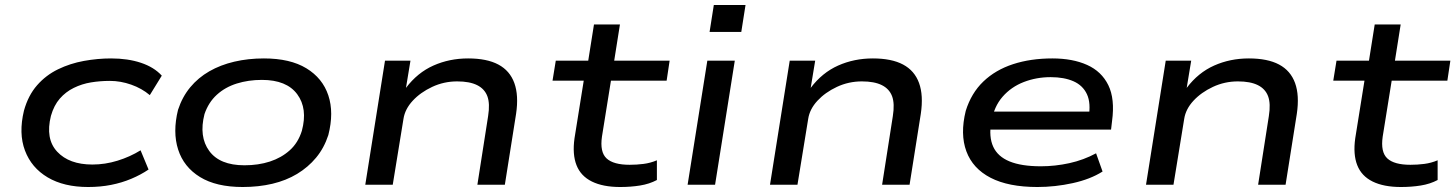

<svg xmlns="http://www.w3.org/2000/svg" viewBox="-20 -740 5829 769"><path d="M333 9Q236 9 171 -29.5Q106 -68 80 -137Q54 -206 76 -297Q93 -358 128.5 -398.5Q164 -439 212.5 -462.5Q261 -486 316 -496Q371 -506 425 -506Q492 -506 544.5 -488.5Q597 -471 628 -437L580 -359Q548 -386 505.5 -401Q463 -416 420 -416Q381 -416 344.5 -410Q308 -404 275.5 -388Q243 -372 219.5 -345Q196 -318 184 -276Q161 -184 209 -132.5Q257 -81 350 -81Q401 -81 451 -96.5Q501 -112 543 -138L575 -61Q544 -40 506 -24Q468 -8 425 0.5Q382 9 333 9Z M952 9Q846 9 781 -31Q716 -71 693.5 -141Q671 -211 693 -300Q710 -352 742 -390.5Q774 -429 818.5 -454.5Q863 -480 918.5 -493Q974 -506 1037 -506Q1142 -506 1207 -466.5Q1272 -427 1295 -358Q1318 -289 1295 -199Q1278 -147 1246 -108.5Q1214 -70 1170 -43.5Q1126 -17 1071 -4Q1016 9 952 9ZM959 -78Q1015 -78 1061 -93Q1107 -108 1140.5 -138Q1174 -168 1189 -216Q1213 -305 1170.5 -362.5Q1128 -420 1029 -420Q975 -420 928.5 -405.5Q882 -391 848.5 -360.5Q815 -330 799 -283Q776 -193 818 -135.5Q860 -78 959 -78Z M1443 0 1522 -497H1624L1606 -388Q1652 -449 1716 -477.5Q1780 -506 1855 -506Q1930 -506 1976 -481.5Q2022 -457 2040 -407.5Q2058 -358 2047 -284L2002 0H1892L1935 -275Q1943 -325 1932 -354.5Q1921 -384 1891 -399Q1861 -414 1811 -414Q1758 -414 1711 -392Q1664 -370 1633 -336.5Q1602 -303 1596 -264L1553 0Z M2464 9Q2395 9 2350.5 -13Q2306 -35 2289 -78.5Q2272 -122 2281 -186L2318 -417H2193L2206 -497H2336L2359 -642H2463L2440 -497H2662L2650 -417H2427L2391 -193Q2382 -131 2409.5 -105.5Q2437 -80 2502 -80Q2530 -80 2557.5 -83.5Q2585 -87 2611 -98V-19Q2581 -3 2543.5 3Q2506 9 2464 9Z M2822 -612 2839 -720H2966L2949 -612ZM2734 0 2813 -497H2923L2844 0Z M3064 0 3143 -497H3245L3227 -388Q3273 -449 3337 -477.5Q3401 -506 3476 -506Q3551 -506 3597 -481.5Q3643 -457 3661 -407.5Q3679 -358 3668 -284L3623 0H3513L3556 -275Q3564 -325 3553 -354.5Q3542 -384 3512 -399Q3482 -414 3432 -414Q3379 -414 3332 -392Q3285 -370 3254 -336.5Q3223 -303 3217 -264L3174 0Z M4135 9Q4019 9 3947.5 -28Q3876 -65 3850.5 -134Q3825 -203 3848 -296Q3870 -367 3918.5 -413.5Q3967 -460 4037.5 -483Q4108 -506 4195 -506Q4276 -506 4334 -480Q4392 -454 4419 -399Q4446 -344 4434 -255L4430 -221H3921L3932 -293H4368L4340 -269Q4350 -327 4333.5 -362.5Q4317 -398 4279.5 -414.5Q4242 -431 4188 -431Q4131 -431 4080.5 -411.5Q4030 -392 3995.5 -352.5Q3961 -313 3951 -253L3950 -251Q3940 -192 3958 -152.5Q3976 -113 4023.5 -93.5Q4071 -74 4149 -74Q4206 -74 4263 -86.5Q4320 -99 4370 -126L4396 -53Q4347 -22 4276.5 -6.5Q4206 9 4135 9Z M4570 0 4649 -497H4751L4733 -388Q4779 -449 4843 -477.5Q4907 -506 4982 -506Q5057 -506 5103 -481.5Q5149 -457 5167 -407.5Q5185 -358 5174 -284L5129 0H5019L5062 -275Q5070 -325 5059 -354.5Q5048 -384 5018 -399Q4988 -414 4938 -414Q4885 -414 4838 -392Q4791 -370 4760 -336.5Q4729 -303 4723 -264L4680 0Z M5591 9Q5522 9 5477.5 -13Q5433 -35 5416 -78.5Q5399 -122 5408 -186L5445 -417H5320L5333 -497H5463L5486 -642H5590L5567 -497H5789L5777 -417H5554L5518 -193Q5509 -131 5536.5 -105.5Q5564 -80 5629 -80Q5657 -80 5684.5 -83.5Q5712 -87 5738 -98V-19Q5708 -3 5670.5 3Q5633 9 5591 9Z"/></svg>

Font: Nunito Sans 7pt Expanded Medium
Style: Italic
Weight: 500
Width: 7
Italic angle: -9°
Designer: Vernon Adams
Foundry: Vernon Adams
Version: Version 3.101;gftools[0.9.27]